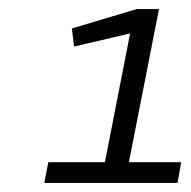

<svg xmlns="http://www.w3.org/2000/svg" viewBox="-20 -825 422 425"><path d="M204 -424 268 -751 144 -722 139 -762 283 -805H332L257 -424ZM87 -466H381L373 -420H78Z"/></svg>

Font: REM ExtraLight
Style: Italic
Weight: 250
Italic angle: -11°
Designer: Octavio Pardo
Foundry: Ashler Design
Version: Version 1.005;gftools[0.9.28]